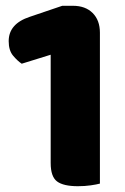

<svg xmlns="http://www.w3.org/2000/svg" viewBox="-20 -635 433 663"><path d="M55 -415Q40 -425 25 -443Q10 -461 10 -493Q10 -553 83 -577L195 -615H232Q275 -615 300 -590Q325 -565 325 -522V-1Q314 2 293.5 5Q273 8 249 8Q199 8 177 -8.5Q155 -25 155 -72V-446Z"/></svg>

Font: Baloo 2 ExtraBold
Style: Regular
Weight: 800
Designer: Sarang Kulkarni and Ek Type
Foundry: Ek Type
Version: Version 1.640;hotconv 1.0.111;makeotfexe 2.5.65597; ttfautoh